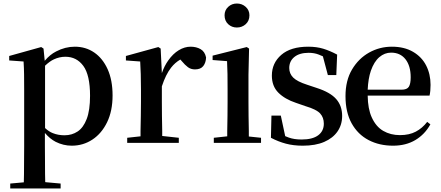

<svg xmlns="http://www.w3.org/2000/svg" viewBox="-20 -811 2504 1090"><path d="M38.1 258.8V231L115.2 224.1Q115.2 201.2 116.2 176.8Q116.2 134.8 116.7 94Q117.2 53.2 117.2 18.1V-301.8Q117.2 -352.1 116.7 -388.4Q116.2 -424.8 113.8 -461.9L32.2 -467.8V-493.2L213.9 -543.9L227.1 -535.2L233.9 -465.8Q263.2 -501 298.8 -519Q350.1 -545.9 404.8 -545.9Q466.8 -545.9 514.9 -512.9Q563 -480 591.1 -418Q619.1 -356 619.1 -269Q619.1 -181.2 588.1 -117.2Q557.1 -53.2 504.6 -18.6Q452.1 16.1 387.2 16.1Q339.8 16.1 295.9 -5.9Q263.2 -22.9 234.9 -56.2V17.1Q234.9 51.8 235.4 93.3Q235.8 134.8 235.8 176.8Q236.8 200.2 236.8 223.1L324.2 231V258.8ZM235.8 -84Q258.8 -63 279.8 -55.2Q310.1 -43 346.2 -43Q388.2 -43 420.7 -64.5Q453.1 -85.9 472.2 -135.5Q491.2 -185.1 491.2 -267.1Q491.2 -384.8 453.1 -436.8Q415 -488.8 351.1 -488.8Q317.9 -488.8 286.1 -474.1Q263.2 -463.9 235.8 -438Z M702.1 0V-28.8L777.8 -37.1Q777.8 -50.8 777.8 -66.9Q778.8 -107.9 779.5 -153.6Q780.3 -199.2 780.3 -232.9V-304.2Q780.3 -355 779.1 -389.9Q777.8 -424.8 775.9 -461.9L694.8 -467.8V-493.2L878.9 -543.9L892.1 -535.2L898.9 -396Q913.1 -437 935.1 -467.8Q961.9 -505.9 994.9 -525.9Q1027.8 -545.9 1062 -545.9Q1094.2 -545.9 1118.7 -532Q1143.1 -518.1 1149.9 -484.9Q1148.9 -455.1 1134 -436Q1119.1 -417 1086.9 -417Q1064 -417 1047.1 -429.4Q1030.3 -441.9 1011.2 -464.8L1003.9 -473.1Q973.1 -455.1 951.2 -426.8Q920.9 -388.2 898.9 -320.8V-232.9Q898.9 -199.2 899.4 -153.6Q899.9 -107.9 900.9 -66.9Q900.9 -51.8 900.9 -39.1L995.1 -28.8V0Z M1193.8 0V-28.8L1270 -37.1Q1270 -49.8 1270 -66.9Q1271 -107.9 1271.5 -153.6Q1272 -199.2 1272 -232.9V-301.8Q1272 -353 1271.5 -390.6Q1271 -428.2 1269 -463.9L1187 -470.2V-495.1L1380.9 -543.9L1394 -535.2L1390.6 -386.2V-232.9Q1390.6 -199.2 1391.1 -153.6Q1391.6 -107.9 1392.6 -66.9Q1392.6 -49.8 1392.6 -36.1L1461.9 -28.8V0ZM1324.7 -654.8Q1295.9 -654.8 1275.4 -673.8Q1254.9 -692.9 1254.9 -724.1Q1254.9 -752.9 1275.4 -772Q1295.9 -791 1324.7 -791Q1354 -791 1375 -772Q1396 -752.9 1396 -724.1Q1396 -692.9 1375 -673.8Q1354 -654.8 1324.7 -654.8Z M1699.2 16.1Q1646 16.1 1603 4.6Q1560.1 -6.8 1518.1 -28.8L1521 -154.8H1574.2L1599.1 -38.1Q1609.4 -33.2 1620.1 -29.8Q1650.4 -19 1692.4 -19Q1754.4 -19 1786.4 -43Q1818.4 -66.9 1818.4 -108.9Q1818.4 -144 1797.4 -167Q1776.4 -189.9 1715.3 -208L1660.2 -227.1Q1597.2 -248 1560.3 -284.9Q1523.4 -321.8 1523.4 -381.8Q1523.4 -453.1 1576.9 -499.5Q1630.4 -545.9 1730 -545.9Q1777.3 -545.9 1815.2 -534.4Q1853 -522.9 1894 -501L1889.2 -384.8H1841.3L1813 -491.2Q1801.3 -497.1 1790 -501Q1764.2 -511.2 1732.4 -511.2Q1680.2 -511.2 1651.1 -487.5Q1622.1 -463.9 1622.1 -424.8Q1622.1 -393.1 1644.5 -370.6Q1667 -348.1 1723.1 -330.1L1777.3 -312Q1855 -287.1 1888.7 -248.5Q1922.4 -210 1922.4 -152.8Q1922.4 -103 1896.2 -64.9Q1870.1 -26.9 1820.6 -5.4Q1771 16.1 1699.2 16.1Z M2211.4 16.1Q2133.3 16.1 2072.3 -15.9Q2011.2 -47.9 1976.3 -110.8Q1941.4 -173.8 1941.4 -265.1Q1941.4 -354 1978.5 -416.5Q2015.6 -479 2075.4 -512.5Q2135.3 -545.9 2204.6 -545.9Q2275.4 -545.9 2325 -516.8Q2374.5 -487.8 2399.4 -439Q2424.3 -390.1 2424.3 -329.1Q2424.3 -293 2418.5 -268.1H2067.4Q2068.4 -192.9 2090.3 -145Q2114.3 -91.8 2155.8 -67.9Q2197.3 -43.9 2250.5 -43.9Q2303.2 -43.9 2340.3 -63.5Q2377.4 -83 2405.3 -119.1L2423.3 -105Q2391.6 -47.9 2337.9 -15.9Q2284.2 16.1 2211.4 16.1ZM2067.4 -301.8H2259.3Q2290.5 -301.8 2301 -318.4Q2311.5 -335 2311.5 -372.1Q2311.5 -437 2282 -474.6Q2252.4 -512.2 2200.2 -512.2Q2163.6 -512.2 2133.5 -486.6Q2103.5 -460.9 2085.4 -409.2Q2070.3 -365.2 2067.4 -301.8Z"/></svg>

Font: Dream Han Serif CN W16
Style: Regular
Weight: 625
Designer: Adobe
Foundry: Pal3love
Version: Version 3.00; Sans 2.004; Serif 2.001